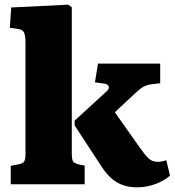

<svg xmlns="http://www.w3.org/2000/svg" viewBox="-20 -788 748 821"><path d="M565 13Q536 13 510 5Q484 -3 461 -21.5Q438 -40 416 -73L299 -252V-272L431 -393Q447 -406 445.5 -416.5Q444 -427 428 -430L386 -436L399 -516H665V-432L623 -427Q606 -424 592.5 -416.5Q579 -409 561 -392L471 -308L577 -158Q600 -125 615.5 -110.5Q631 -96 655 -96Q662 -96 671 -97.5Q680 -99 691 -103L707 -37Q684 -16 646 -1.5Q608 13 565 13ZM26 0V-79L62 -86Q77 -89 83 -97Q89 -105 89 -132V-604Q89 -637 82.5 -649.5Q76 -662 53 -665L22 -669L28 -756L271 -768L287 -757V-132Q287 -109 291.5 -99.5Q296 -90 317 -85L342 -80V0Z"/></svg>

Font: Literata 18pt ExtraBold
Style: Regular
Weight: 800
Designer: Latin by Veronika Burian and Jose Scaglione. Greek by Irene Vlachou. Cyrillic by Vera Evstafieva.
Foundry: TypeTogether
Version: Version 3.103;gftools[0.9.29]